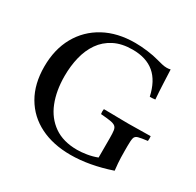

<svg xmlns="http://www.w3.org/2000/svg" viewBox="-156 -887 1100 1077"><g transform="rotate(30 394.0 -348.0)"><path d="M424 15Q311 15 227 -27Q143 -69 96.5 -149Q50 -229 50 -341Q50 -453 96.5 -536Q143 -619 227.5 -665Q312 -711 426 -711Q464 -711 507 -705.5Q550 -700 581 -691Q600 -686 616 -682Q632 -678 648 -678Q660 -678 672 -681Q674 -637 676 -590Q678 -543 682 -492Q661 -489 647 -490Q627 -582 574 -626.5Q521 -671 433 -671Q363 -671 313.5 -645.5Q264 -620 233.5 -576Q203 -532 189 -474.5Q175 -417 175 -352Q175 -257 204 -184Q233 -111 292.5 -69.5Q352 -28 442 -28Q470 -28 504 -33.5Q538 -39 569 -51V-177Q569 -208 566.5 -225.5Q564 -243 553.5 -251Q543 -259 520.5 -262.5Q498 -266 459 -269Q456 -285 459 -301Q480 -301 510 -300.5Q540 -300 570.5 -299.5Q601 -299 621 -299Q652 -299 692.5 -300Q733 -301 762 -301Q764 -286 762 -270Q721 -265 703 -260Q685 -255 681 -240Q677 -225 677 -189V-157Q677 -110 679.5 -78Q682 -46 684 -32Q545 15 424 15Z"/></g></svg>

Font: Tiro Devanagari Hindi
Style: Regular
Weight: 400
Designer: Devanagari: John Hudson & Fiona Ross. Latin: John Hudson.
Foundry: Tiro Typeworks Ltd.
Version: Version 1.52